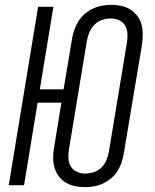

<svg xmlns="http://www.w3.org/2000/svg" viewBox="-20 -763 640 791"><path d="M331 8Q309 8 289 4Q269 0 251.5 -10.5Q234 -21 222 -37Q210 -53 204.5 -72.5Q199 -92 199 -113Q199 -134 203 -156L233 -340H135L79 0H16L137 -735H200L144 -395H242L277 -604Q280 -623 286.5 -641Q293 -659 303.5 -676Q314 -693 329.5 -706Q345 -719 363 -727.5Q381 -736 400 -739.5Q419 -743 437 -743Q458 -743 478.5 -739Q499 -735 516 -724.5Q533 -714 545.5 -698Q558 -682 563 -662.5Q568 -643 568 -622Q568 -601 565 -579L490 -131Q487 -112 481 -94Q475 -76 464.5 -59Q454 -42 438.5 -29Q423 -16 405.5 -7.5Q388 1 368.5 4.5Q349 8 331 8ZM331 -48Q349 -48 367 -54Q385 -60 398.5 -73.5Q412 -87 419 -104.5Q426 -122 429 -140L503 -588Q506 -607 505 -625Q504 -643 495.5 -657.5Q487 -672 471 -679.5Q455 -687 436 -687Q419 -687 401 -681Q383 -675 369.5 -661.5Q356 -648 348.5 -630.5Q341 -613 338 -595L264 -147Q261 -128 262 -110Q263 -92 271.5 -77.5Q280 -63 296.5 -55.5Q313 -48 331 -48Z"/></svg>

Font: Iosevka Light Extended
Style: Italic
Weight: 300
Width: 7
Italic angle: -9°
Monospace: yes
Designer: Belleve Invis
Foundry: Belleve Invis
Version: Version 32.5.0; ttfautohint (v1.8.4)